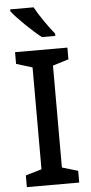

<svg xmlns="http://www.w3.org/2000/svg" viewBox="-62 -976 478 1012"><g transform="rotate(-5 177.0 -470.5)"><path d="M156 -941H32V-931C60 -894 139 -817 186 -781H257V-793C226 -830 180 -896 156 -941ZM315 0V-62L231 -87V-626L315 -652V-714H38V-652L123 -626V-87L38 -62V0Z"/></g></svg>

Font: Noto Sans Gujarati Medium
Style: Regular
Weight: 500
Designer: Jelle Bosma - Monotype Design Team, Universal Thirst
Foundry: Monotype Imaging Inc.
Version: Version 2.106